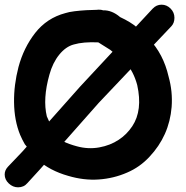

<svg xmlns="http://www.w3.org/2000/svg" viewBox="-20 -756 794 820"><path d="M57 44Q82 44 97 26L150 -32L402 -317L712 -644Q725 -658 725 -680Q725 -703 708.5 -719.5Q692 -736 670 -736Q648 -736 632 -719L322 -386L75 -108L14 -44Q0 -29 0 -11Q0 11 17.5 27.5Q35 44 57 44ZM271 -5Q338 15 402 10.5Q466 6 523 -19Q577 -42 618 -86Q703 -176 713 -299Q718 -365 700 -429Q678 -525 617 -589L565 -639Q538 -662 493 -683Q458 -713 420 -712Q409 -716 392 -714Q375 -714 349 -712.5Q323 -711 298.5 -708Q274 -705 259 -700Q180 -679 130 -615Q81 -552 59 -470Q39 -393 40 -319Q41 -241 66 -180Q75 -159 86 -140L140 -74Q193 -27 271 -5ZM309 -131Q275 -140 249.5 -152.5Q224 -165 213 -186L180 -259Q162 -334 191 -437Q205 -488 233 -522.5Q261 -557 295 -566Q336 -578 400 -575Q426 -559 451 -543L516 -489Q550 -452 566 -393Q590 -285 545 -217Q521 -181 487 -159Q451 -135 404 -126.5Q357 -118 309 -131Z"/></svg>

Font: Balsamiq Sans
Style: Bold
Weight: 700
Designer: Michael Angeles
Foundry: Balsamiq SRL
Version: Version 1.020; ttfautohint (v1.8.4.7-5d5b);gftools[0.9.26]